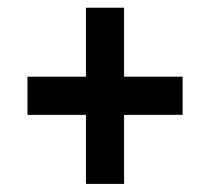

<svg xmlns="http://www.w3.org/2000/svg" viewBox="-20 -505 537 491"><path d="M199.8 -34.7V-211.3H50.2V-308.9H199.8V-485.3H297.3V-308.9H447V-211.3H297.3V-34.7Z"/></svg>

Font: Archivo SemiBold ExtraCondensed
Style: Regular
Weight: 600
Width: 2
Version: Version 2.001